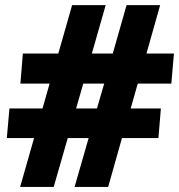

<svg xmlns="http://www.w3.org/2000/svg" viewBox="-20 -734 703 754"><path d="M521 -405.8 493.2 -308.1H611.8L602.1 -191.9H459L404.8 0H272.9L328.1 -191.9H246.1L190.9 0H59.1L113.8 -191.9H6.8L17.1 -308.1H147L174.8 -405.8H60.1L69.8 -523.9H209L263.2 -713.9H395L340.8 -523.9H422.9L477.1 -713.9H608.9L555.2 -523.9H663.1L652.8 -405.8ZM278.8 -308.1H360.8L389.2 -405.8H307.1Z"/></svg>

Font: TypoPRO Open Sans
Style: Italic
Weight: 800
Italic angle: -12°
Foundry: Ascender Corporation
Version: Version 1.10